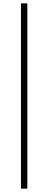

<svg xmlns="http://www.w3.org/2000/svg" viewBox="-20 -849 288 1145"><path d="M105 -829H143V276H105Z"/></svg>

Font: Merged Yaku Han JP ExtraLight
Style: Regular
Weight: 250
Designer: Ryoko NISHIZUKA 西塚涼子 (kana, bopomofo & ideographs); Paul D. Hunt (Latin, Greek & Cyrillic); Sandoll Communications 산돌커뮤니
Foundry: Adobe
Version: Version 2.004